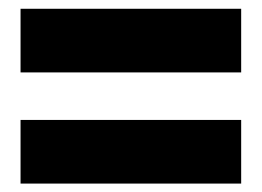

<svg xmlns="http://www.w3.org/2000/svg" viewBox="-20 -529 602 442"><path d="M27.3 -362.3V-508.8H535.2V-362.3ZM27.3 -106.4V-252.9H535.2V-106.4Z"/></svg>

Font: Reddit Mono Black
Style: Regular
Weight: 900
Monospace: yes
Designer: Stephen Hutchings
Foundry: Reddit
Version: Version 1.014